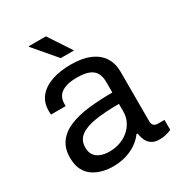

<svg xmlns="http://www.w3.org/2000/svg" viewBox="-175 -837 894 964"><g transform="rotate(-30 272.5 -355.5)"><path d="M201 12Q172 12 143 5Q114 -2 89 -18Q64 -34 49 -62.5Q34 -91 34 -134Q34 -188 60 -223Q86 -258 132.5 -277.5Q179 -297 243 -304.5Q307 -312 382 -312V-372Q382 -401 372 -422Q362 -443 336.5 -454.5Q311 -466 264 -466Q219 -466 192.5 -454.5Q166 -443 155.5 -425Q145 -407 145 -385V-370H60Q59 -375 59 -380Q59 -385 59 -392Q59 -440 85.5 -472.5Q112 -505 160 -521.5Q208 -538 270 -538Q336 -538 380.5 -519Q425 -500 447.5 -465Q470 -430 470 -381V-96Q470 -77 479 -69.5Q488 -62 501 -62H540V-4Q526 2 509 6.5Q492 11 470 11Q444 11 427 0.5Q410 -10 401 -28.5Q392 -47 389 -70H382Q364 -45 336.5 -26.5Q309 -8 275 2Q241 12 201 12ZM223 -62Q255 -62 283.5 -72Q312 -82 334 -100.5Q356 -119 369 -145Q382 -171 382 -202V-246Q301 -246 244 -237Q187 -228 156.5 -205Q126 -182 126 -140Q126 -113 138 -96Q150 -79 172 -70.5Q194 -62 223 -62ZM321 -591H244L134 -720L135 -723H234Z"/></g></svg>

Font: Archivo SemiBold
Style: Regular
Weight: 400
Version: Version 2.001